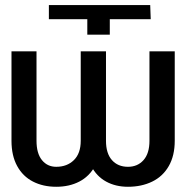

<svg xmlns="http://www.w3.org/2000/svg" viewBox="-20 -712 730 742"><path d="M168.9 -637.7H317.4V-578.1H404.3V-637.7H562.5L560.5 -692.4H168.9ZM369.1 -513.7H292V-168C292 -135.4 283.2 -110.5 265.6 -93.3C248 -76 225.3 -67.4 197.3 -67.4C174.5 -67.4 156.1 -76 142.1 -93.3C128.1 -110.5 121.1 -135.4 121.1 -168V-513.7H24.4V-168C24.4 -129.6 31.7 -97 46.4 -70.3C61 -43.6 81.4 -23.6 107.4 -10.3C133.5 3.1 163.4 9.8 197.3 9.8C231.1 9.8 260.9 3.1 286.6 -10.3C312.3 -23.6 332.5 -43.6 347.2 -70.3C361.8 -97 369.1 -129.6 369.1 -168ZM655.3 -513.7H557.6V-168C557.6 -135.4 550 -110.5 534.7 -93.3C519.4 -76 499.3 -67.4 474.6 -67.4C448.6 -67.4 427.9 -76 412.6 -93.3C397.3 -110.5 389.6 -135.4 389.6 -168V-513.7H311.5V-168C311.5 -129.6 318.5 -97 332.5 -70.3C346.5 -43.6 365.7 -23.6 390.1 -10.3C414.6 3.1 442.7 9.8 474.6 9.8C509.8 9.8 541 3.1 568.4 -10.3C595.7 -23.6 617 -43.6 632.3 -70.3C647.6 -97 655.3 -129.6 655.3 -168Z"/></svg>

Font: Pretendard Variable
Style: Regular
Weight: 400
Designer: Base glyphs from Inter by Rasmus Andersson; Hangeul glyphs from Noto Sans CJK(Source Han Sans) by Jang Soo-young and Kan
Foundry: Kil Hyung-jin
Version: Version 1.309;Glyphs 3.2 (3225)